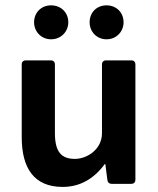

<svg xmlns="http://www.w3.org/2000/svg" viewBox="-20 -698 601 729"><path d="M173.8 -548.8C211.9 -548.8 239.3 -578.1 239.3 -613.3C239.3 -650.4 211.9 -677.7 173.8 -677.7C136.7 -677.7 109.4 -650.4 109.4 -613.3C109.4 -578.1 136.7 -548.8 173.8 -548.8ZM384.8 -548.8C421.9 -548.8 449.2 -578.1 449.2 -613.3C449.2 -650.4 421.9 -677.7 384.8 -677.7C346.7 -677.7 320.3 -650.4 320.3 -613.3C320.3 -578.1 346.7 -548.8 384.8 -548.8ZM367.2 -453.1V-192.4C367.2 -129.9 309.6 -94.7 264.6 -94.7C212.9 -94.7 188.5 -121.1 188.5 -193.4V-453.1C188.5 -462.9 182.6 -468.8 172.9 -468.8H78.1C68.4 -468.8 62.5 -462.9 62.5 -453.1V-176.8C62.5 -59.6 109.4 11.7 217.8 11.7C284.2 11.7 336.9 -19.5 377.9 -75.2H379.9L387.7 -14.6C388.7 -5.9 394.5 0 404.3 0H478.5C488.3 0 494.1 -5.9 494.1 -15.6V-453.1C494.1 -462.9 488.3 -468.8 478.5 -468.8H382.8C373 -468.8 367.2 -462.9 367.2 -453.1Z"/></svg>

Font: Ed Sans Neue SemiBold
Style: Regular
Weight: 600
Designer: Stephen Hutchings
Version: Version 1.004;PS 001.004;hotconv 1.0.88;makeotf.lib2.5.64775